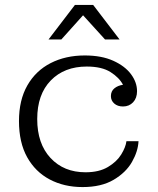

<svg xmlns="http://www.w3.org/2000/svg" viewBox="-20 -747 640 779"><path d="M177 -587 284 -727H358L465 -587H406L317 -685L229 -587ZM315 12Q240 12 181.5 -19Q123 -50 90 -109.5Q57 -169 57 -256Q57 -341 91 -400.5Q125 -460 185.5 -491Q246 -522 324 -522Q392 -522 439.5 -500.5Q487 -479 511.5 -446Q536 -413 536 -377Q536 -349 520 -332Q504 -315 479 -315Q457 -315 443.5 -327Q430 -339 430 -357Q430 -377 444 -388.5Q458 -400 479 -403Q464 -432 428.5 -454.5Q393 -477 332 -477Q241 -477 186 -420.5Q131 -364 131 -264Q131 -164 185 -106Q239 -48 327 -48Q382 -48 418 -69.5Q454 -91 472 -120.5Q490 -150 493 -174H542Q540 -133 515.5 -90Q491 -47 441 -17.5Q391 12 315 12Z"/></svg>

Font: Montagu Slab 16pt Light
Style: Regular
Weight: 300
Designer: Florian Karsten
Foundry: Florian Karsten
Version: Version 1.000; ttfautohint (v1.8.3)